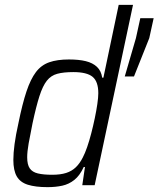

<svg xmlns="http://www.w3.org/2000/svg" viewBox="-20 -763 653 791"><path d="M176 8Q126 8 94.5 -2Q63 -12 49 -36.5Q35 -61 35 -104Q35 -132 40 -169.5Q45 -207 56 -256Q72 -335 89 -386Q106 -437 128 -466Q150 -495 183 -506.5Q216 -518 264 -518Q305 -518 333.5 -511Q362 -504 379.5 -487.5Q397 -471 401 -443H406L469 -743H528L370 0H319L330 -75H325Q309 -40 286.5 -22Q264 -4 236.5 2Q209 8 176 8ZM195 -43Q229 -43 252.5 -50.5Q276 -58 292.5 -74Q309 -90 321 -114Q330 -131 339 -157Q348 -183 356 -214Q364 -245 370.5 -276Q377 -307 381 -334.5Q385 -362 385 -379Q385 -427 361.5 -446.5Q338 -466 282 -466Q242 -466 216 -459Q190 -452 173 -430.5Q156 -409 142.5 -367Q129 -325 114 -255Q104 -206 98 -172Q92 -138 92 -115Q92 -85 102.5 -69.5Q113 -54 136 -48.5Q159 -43 195 -43ZM494 -448 540 -606 558 -688H613L595 -606L532 -448Z"/></svg>

Font: Saira SemiCondensed Light
Style: Italic
Weight: 300
Width: 4
Italic angle: -12°
Designer: Hector Gatti with collaboration of the Omnibus-Type team
Foundry: Omnibus-Type
Version: Version 1.101